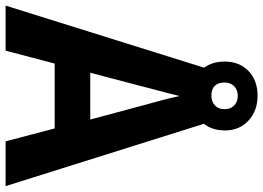

<svg xmlns="http://www.w3.org/2000/svg" viewBox="-144 -866 918 669"><g transform="rotate(90 314.5 -532.0)"><path d="M473 -93 428 -264H202L157 -93H0L224 -809H404L629 -93ZM349 -567Q341 -596 331 -633Q321 -670 315 -699Q311 -681 304 -654.5Q297 -628 290.5 -604Q284 -580 281 -567L234 -388H397ZM314 -740Q261 -740 228 -771.5Q195 -803 195 -856Q195 -908 228 -939.5Q261 -971 314 -971Q366 -971 400.5 -939.5Q435 -908 435 -857Q435 -804 401 -772Q367 -740 314 -740ZM314 -810Q334 -810 347.5 -822Q361 -834 361 -856Q361 -877 348 -889.5Q335 -902 314 -902Q294 -902 281 -889.5Q268 -877 268 -856Q268 -834 279.5 -822Q291 -810 314 -810Z"/></g></svg>

Font: Noto Sans Telugu UI SemiCondensed
Style: Bold
Weight: 700
Width: 4
Designer: Jelle Bosma - Monotype Design Team
Foundry: Monotype Imaging Inc.
Version: Version 2.005; ttfautohint (v1.8.4.7-5d5b)